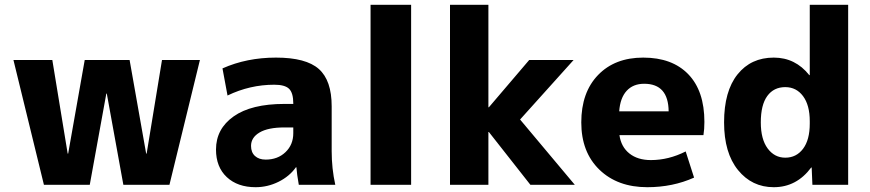

<svg xmlns="http://www.w3.org/2000/svg" viewBox="-20 -770 3625 800"><path d="M198 -520 262 -130H264L333 -520H520L589 -130H591L655 -520H813L686 0H494L425 -380H423L354 0H163L36 -520Z M1130 -530Q1255 -530 1308.5 -482.5Q1362 -435 1362 -327V-140Q1362 -68 1377 0H1225Q1217 -45 1215 -73H1213Q1186 -35 1140.5 -12.5Q1095 10 1045 10Q970 10 925 -32Q880 -74 880 -147Q880 -233 953.5 -285Q1027 -337 1165 -337H1202V-339Q1202 -383 1184.5 -400Q1167 -417 1123 -417Q1021 -417 928 -372L907 -485Q1008 -530 1130 -530ZM1026 -162Q1026 -135 1042.5 -120Q1059 -105 1087 -105Q1137 -105 1169.5 -136Q1202 -167 1202 -215V-239H1165Q1097 -239 1061.5 -218Q1026 -197 1026 -162Z M1524 0V-750H1693V0Z M2017 -220H2015V0H1855V-750H2015V-323H2017L2185 -520H2370L2147 -272L2375 0H2190Z M2560 -306H2766Q2765 -421 2664 -421Q2618 -421 2591 -391.5Q2564 -362 2560 -306ZM2561 -207Q2568 -158 2602.5 -130.5Q2637 -103 2692 -103Q2766 -103 2837 -139L2872 -30Q2783 10 2677 10Q2553 10 2477.5 -63Q2402 -136 2402 -260Q2402 -385 2472 -457.5Q2542 -530 2660 -530Q2781 -530 2848 -460.5Q2915 -391 2915 -262Q2915 -231 2911 -207Z M3514 -750V0H3365L3362 -72H3360Q3299 10 3204 10Q3113 10 3055 -61.5Q2997 -133 2997 -260Q2997 -390 3053 -460Q3109 -530 3204 -530Q3294 -530 3352 -457H3354V-750ZM3150 -260Q3150 -190 3178.5 -151.5Q3207 -113 3252 -113Q3298 -113 3326 -150Q3354 -187 3354 -255V-265Q3354 -332 3326 -369.5Q3298 -407 3252 -407Q3204 -407 3177 -370Q3150 -333 3150 -260Z"/></svg>

Font: M PLUS 1p ExtraBold
Style: Regular
Weight: 800
Version: Version 1.062